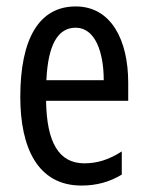

<svg xmlns="http://www.w3.org/2000/svg" viewBox="-20 -566 458 596"><path d="M215 -546C102 -546 43 -447 43 -265C43 -109 96 10 233 10C279 10 320 -1 358 -24V-96C318 -70 281 -59 242 -59C163 -59 125 -123 123 -253H378V-309C378 -442 325 -546 215 -546ZM215 -480C275 -480 302 -405 302 -317H124C129 -428 160 -480 215 -480Z"/></svg>

Font: Noto Sans Lao Looped ExtraCondensed
Style: Regular
Weight: 400
Width: 2
Designer: Mark Frömberg, Ben Mitchell
Foundry: The Fontpad Ltd
Version: Version 1.003